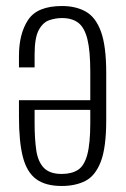

<svg xmlns="http://www.w3.org/2000/svg" viewBox="-20 -607 419 638"><path d="M185 11Q131 11 100 -12Q69 -35 56 -85.5Q43 -136 43 -219V-274H280V-368Q280 -438 270.5 -476.5Q261 -515 240.5 -531Q220 -547 186 -547Q165 -547 144 -540Q123 -533 109 -507.5Q95 -482 95 -426V-383H43V-421Q43 -495 73.5 -541Q104 -587 186 -587Q232 -587 265 -568.5Q298 -550 315.5 -502Q333 -454 333 -364V-208Q333 -117 315 -70Q297 -23 264 -6Q231 11 185 11ZM185 -29Q218 -29 239 -42.5Q260 -56 270 -93Q280 -130 280 -198V-242H95V-197Q95 -146 100.5 -108Q106 -70 125.5 -49.5Q145 -29 185 -29Z"/></svg>

Font: Oswald ExtraLight
Style: Regular
Weight: 250
Designer: Vernon Adams
Foundry: Vernon Adams
Version: Version 4.100; ttfautohint (v1.8.1.43-b0c9)